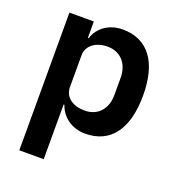

<svg xmlns="http://www.w3.org/2000/svg" viewBox="-133 -640 866 946"><g transform="rotate(20 300.0 -167.0)"><path d="M74 -522H202V-436H206C225 -496 281 -534 350 -534C483 -534 555 -437 555 -262C555 -86 483 12 350 12C281 12 226 -27 206 -87H202V200H74ZM309 -94C376 -94 421 -141 421 -216V-306C421 -381 376 -429 309 -429C248 -429 202 -396 202 -345V-179C202 -124 248 -94 309 -94Z"/></g></svg>

Font: Plexus Sans SemiBold
Style: Regular
Weight: 600
Version: Version 2.001;PS 002.001;hotconv 1.0.70;makeotf.lib2.5.58329